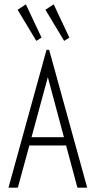

<svg xmlns="http://www.w3.org/2000/svg" viewBox="-20 -863 440 883"><path d="M336 0 284 -194H115L62 0H19L194 -634H206L381 0ZM200 -508 125 -232H274ZM147 -675 61 -818 99 -843 171 -690ZM275 -675 189 -818 227 -843 299 -690Z"/></svg>

Font: Inconsolata Condensed Light
Style: Regular
Weight: 300
Width: 3
Monospace: yes
Designer: Raph Levien, Cyreal, Brenton Simpson
Foundry: Raph Levien, Cyreal, Google
Version: Version 3.001; ttfautohint (v1.8.2.53-6de2)